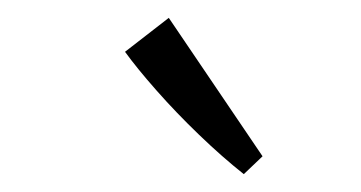

<svg xmlns="http://www.w3.org/2000/svg" viewBox="-20 -654 404 215"><path d="M274 -479 253 -459Q229 -478 203 -503Q177 -528 155 -553Q133 -578 120 -596L169 -634Z"/></svg>

Font: Yrsa Light
Style: Italic
Weight: 300
Italic angle: -7.10001°
Designer: Anna Giedrys (Yrsa+Rasa design), David Brezina (Yrsa art-direction, Rasa art-direction, design)
Foundry: Rosetta Type Foundry
Version: Version 2.004